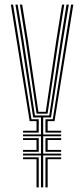

<svg xmlns="http://www.w3.org/2000/svg" viewBox="-20 -820 368 840"><path d="M159.2 0V-139.8H80.8V-148H159.2V-223.8H80.8V-231.8H159.2V-306.2H125L73 -644.2L47.5 -800H57.2L82.8 -644.2L132.8 -314.8H195.5L245.8 -644.2L271 -800H281L255.5 -644.2L203.2 -306.2H169V-231.8H247.5V-223.8H169V-148H247.5V-139.8H169V0ZM139.8 0V-123.5H80.8V-131.8H149.5V0ZM178.8 0V-131.8H247.5V-123.5H188.5V0ZM80.8 -155.8V-164H139.8V-207.5H80.8V-215.8H149.5V-155.8ZM178.8 -155.8V-215.8H247.5V-207.5H188.5V-164H247.5V-155.8ZM80.8 -239.8V-248H139.8V-290H109.8L27.5 -800H37.2L117.8 -298.2H149.5V-239.8ZM140 -322.8 92.2 -644.2 67 -800H77L102 -644.2L148 -331H180.2L226.5 -644.2L251.5 -800H261.2L236.2 -644.2L188.2 -322.8ZM178.8 -239.8V-298.2H210.8L291 -800H300.8L218.5 -290H188.5V-248H247.5V-239.8Z"/></svg>

Font: Big Shoulders Inline Text Thin ExtraLight
Style: Regular
Weight: 250
Version: Version 2.002